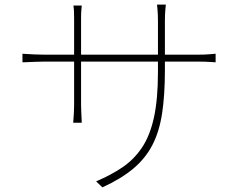

<svg xmlns="http://www.w3.org/2000/svg" viewBox="-20 -780 1040 829"><path d="M77 -548Q77 -548 92.5 -547Q108 -546 130 -545Q152 -544 169 -544H300V-701Q300 -712 299.5 -728.5Q299 -745 297 -756H333Q333 -756 331.5 -740Q330 -724 330 -702V-544H662V-689Q662 -718 660 -739Q658 -760 658 -760H696Q696 -760 694 -739Q692 -718 692 -689V-544H838Q865 -544 888 -546Q911 -548 911 -548V-511Q911 -511 888 -512.5Q865 -514 838 -514H692V-477Q692 -370 680 -291Q668 -212 638 -154Q608 -96 555.5 -52Q503 -8 422 29L395 3Q459 -24 508.5 -57.5Q558 -91 592.5 -142Q627 -193 644.5 -272Q662 -351 662 -469V-514H330V-326Q330 -312 331 -294Q332 -276 332.5 -263Q333 -250 333 -250H296Q296 -250 297 -262.5Q298 -275 299 -293Q300 -311 300 -326V-514H169Q151 -514 129.5 -513Q108 -512 92.5 -511.5Q77 -511 77 -511Z"/></svg>

Font: Source Han Sans SC ExtraLight
Style: Regular
Weight: 250
Designer: Ryoko NISHIZUKA 西塚涼子 (kana, bopomofo & ideographs); Paul D. Hunt (Latin, Greek & Cyrillic); Sandoll Communications 산돌커뮤니
Foundry: Adobe
Version: Version 2.004;hotconv 1.0.118;makeotfexe 2.5.65603